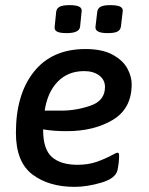

<svg xmlns="http://www.w3.org/2000/svg" viewBox="-20 -721 579 748"><path d="M148 -217V-215Q148 -139 182.5 -109Q217 -79 282 -79Q323 -79 355 -90Q387 -101 417 -117Q433 -126 437 -126Q441 -126 442.5 -124Q444 -122 444 -114Q444 -89 438 -59Q431 -26 375 -9.5Q319 7 271 7Q170 7 106 -41.5Q42 -90 42 -204Q42 -354 112.5 -442Q183 -530 313 -530Q378 -530 418.5 -508Q459 -486 476 -454.5Q493 -423 493 -393Q493 -298 419.5 -254Q346 -210 240 -210Q188 -210 148 -217ZM154 -290H218Q277 -290 333 -309.5Q389 -329 389 -382Q389 -410 366.5 -427Q344 -444 308 -444Q245 -444 205 -403Q165 -362 154 -290ZM193 -617 199 -676Q201 -689 213 -695Q225 -701 251 -701Q277 -701 288.5 -695Q300 -689 298 -676L292 -617Q289 -592 240 -592Q213 -592 202 -598Q191 -604 193 -617ZM352 -617 359 -676Q361 -689 372.5 -695Q384 -701 410 -701Q437 -701 448.5 -695Q460 -689 458 -676L451 -617Q449 -604 437.5 -598Q426 -592 399 -592Q349 -592 352 -617Z"/></svg>

Font: Asap-MediumItalic
Style: Italic
Weight: 500
Italic angle: -6°
Designer: Pablo Cosgaya
Foundry: Omnibus-Type
Version: Version 2.000; ttfautohint (v1.8)